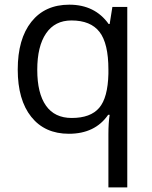

<svg xmlns="http://www.w3.org/2000/svg" viewBox="-20 -565 653 825"><path d="M288.1 -58.1Q369.1 -58.1 406.2 -101.6Q443.4 -145 445.8 -248V-266.1Q445.8 -378.4 407.7 -427.7Q369.6 -477.1 287.1 -477.1Q215.8 -477.1 178 -421.6Q140.1 -366.2 140.1 -265.1Q140.1 -164.1 177.5 -111.1Q214.8 -58.1 288.1 -58.1ZM275.9 9.8Q172.4 9.8 114.3 -63Q56.2 -135.7 56.2 -266.1Q56.2 -397.5 114.7 -471.2Q173.3 -544.9 277.8 -544.9Q387.7 -544.9 446.8 -461.9H451.2L462.9 -535.2H526.9V240.2H445.8V11.2Q445.8 -37.6 451.2 -71.8H444.8Q388.7 9.8 275.9 9.8Z"/></svg>

Font: f06187749
Style: Regular
Weight: 400
Foundry: Ascender Corporation
Version: Version 1.10